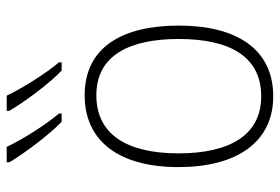

<svg xmlns="http://www.w3.org/2000/svg" viewBox="-148 -658 816 559"><g transform="rotate(-90 259.5 -378.0)"><path d="M261 -766H217V-758C242 -715 296 -642 334 -606H358V-614C329 -647 282 -721 261 -766ZM112 -766H67V-758C93 -715 147 -642 185 -606H209V-614C180 -647 133 -720 112 -766ZM465 -265C465 -428 403 -539 262 -539C128 -539 53 -438 53 -266C53 -97 125 10 259 10C397 10 465 -97 465 -265ZM93 -266C93 -417 149 -505 262 -505C380 -505 426 -406 426 -265C426 -115 374 -25 259 -25C146 -25 93 -117 93 -266Z"/></g></svg>

Font: Noto Sans SemiCondensed ExtraLight
Style: Regular
Weight: 200
Width: 4
Designer: Monotype Design Team
Foundry: Monotype Imaging Inc.
Version: Version 2.013